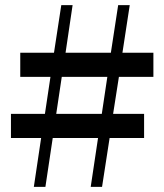

<svg xmlns="http://www.w3.org/2000/svg" viewBox="-20 -725 637 745"><path d="M111.3 0 139.6 -189.5H22.5V-283.2H154.3L175.8 -426.8H58.6V-520.5H189.5L217.8 -705.1H261.7L234.4 -520.5H410.2L438.5 -705.1H483.4L455.1 -520.5H575.2V-426.8H441.4L418.9 -283.2H539.1V-189.5H405.3L376 0H332L360.4 -189.5H184.6L156.2 0ZM198.2 -283.2H375L396.5 -426.8H219.7Z"/></svg>

Font: Bpmf GenYo Min B
Style: B
Weight: 700
Foundry: But Ko
Version: Version 1.320